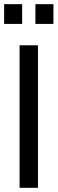

<svg xmlns="http://www.w3.org/2000/svg" viewBox="-24 -897 275 917"><path d="M-4.3 -782.8V-877.1H81.7V-782.8ZM145.1 -782.8V-877.1H231.1V-782.8ZM69.5 0V-680.7H157.3V0Z"/></svg>

Font: Puralecka Narrow
Style: Regular
Weight: 400
Designer: Hector Gatti, Marcela Romero, Pablo Cosgaya and Nicolas Silva
Version: Version 1.004;PS 001.004;hotconv 1.0.70;makeotf.lib2.5.58329